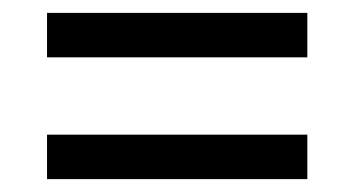

<svg xmlns="http://www.w3.org/2000/svg" viewBox="-20 -506 550 298"><path d="M53 -417V-486H457V-417ZM53 -228V-297H457V-228Z"/></svg>

Font: Noto Serif Thai SemiCondensed
Style: Bold
Weight: 700
Width: 4
Designer: Monotype Design Team
Foundry: Monotype Imaging Inc.
Version: Version 2.002; ttfautohint (v1.8.4.7-5d5b)